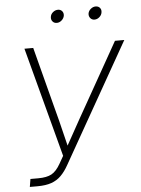

<svg xmlns="http://www.w3.org/2000/svg" viewBox="-60 -964 740 1011"><g transform="rotate(-5 309.5 -458.5)"><path d="M56.2 0 63 -41.5H104Q149.4 -41.5 174.8 -55.4Q200.2 -69.3 221.7 -106.9L245.1 -147.9L91.3 -727.5H137.7L219.2 -414.1Q230 -374 239.7 -335.7Q249.5 -297.4 258.5 -259.3Q267.6 -221.2 277.3 -182.6H263.7Q285.2 -221.2 306.2 -259Q327.1 -296.9 348.6 -335.4Q370.1 -374 393.1 -414.1L569.8 -727.5H619.1L262.2 -97.7Q243.7 -64.5 221.9 -42.7Q200.2 -21 170.4 -10.5Q140.6 0 96.2 0ZM472.7 -848.1Q458.5 -848.1 450.2 -858.4Q441.9 -868.7 443.8 -882.8Q446.3 -897 458.3 -906.7Q470.2 -916.5 483.9 -916.5Q498.5 -916.5 506.6 -906.7Q514.6 -897 512.2 -882.8Q510.3 -868.7 498.5 -858.4Q486.8 -848.1 472.7 -848.1ZM272.9 -848.1Q258.8 -848.1 250.5 -858.4Q242.2 -868.7 244.6 -882.8Q246.6 -897 258.5 -906.7Q270.5 -916.5 284.7 -916.5Q298.8 -916.5 306.9 -906.7Q314.9 -897 313 -882.8Q310.5 -868.7 298.8 -858.4Q287.1 -848.1 272.9 -848.1Z"/></g></svg>

Font: Inter 28pt ExtraLight
Style: Italic
Weight: 250
Italic angle: -9.3988°
Designer: Rasmus Andersson
Foundry: rsms
Version: Version 4.001;git-66647c0bb